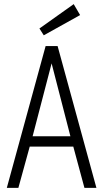

<svg xmlns="http://www.w3.org/2000/svg" viewBox="-20 -910 501 930"><path d="M13 0H69L124 -200H335L389 0H447L259 -687H201ZM138 -250 230 -603 321 -250ZM192 -739 368 -837 337 -890 171 -772Z"/></svg>

Font: Secuela Light
Style: Regular
Weight: 300
Designer: Fernando Haro
Foundry: deFharo
Version: Version 1.708